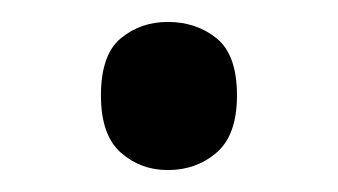

<svg xmlns="http://www.w3.org/2000/svg" viewBox="-20 -440 308 175"><path d="M72 -353Q72 -390 90 -405Q108 -420 133 -420Q159 -420 177.5 -405Q196 -390 196 -353Q196 -317 177.5 -301Q159 -285 133 -285Q108 -285 90 -301Q72 -317 72 -353Z"/></svg>

Font: Noto Sans Khmer
Style: Regular
Weight: 400
Designer: Danh Hong and the Monotype Design Team
Foundry: Monotype Imaging Inc.
Version: Version 2.003